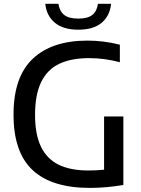

<svg xmlns="http://www.w3.org/2000/svg" viewBox="-20 -958 726 986"><path d="M613.5 -360V-8Q523.5 7 442 7Q245.5 7 147.5 -84.5Q49.5 -176 49.5 -368.5Q49 -562 147.8 -655.8Q246.5 -749.5 429 -749.5Q513 -749.5 595.5 -728.5V-638.5Q517 -659.5 437 -659.5Q346 -659.5 284.8 -630.5Q223.5 -601.5 191.8 -537.2Q160 -473 160 -368Q160 -267.5 190.5 -204.5Q221 -141.5 281.5 -112Q342 -82.5 434.5 -82.5Q475.5 -82.5 514.5 -86.5V-360ZM212.5 -938.5H280Q286 -900 309.8 -881.2Q333.5 -862.5 382 -862.5Q430.5 -862.5 454 -881.2Q477.5 -900 483 -938.5H550.5Q544 -876 501.8 -840.8Q459.5 -805.5 382 -805.5Q305 -805.5 262 -841Q219 -876.5 212.5 -938.5Z"/></svg>

Font: Encode Sans Medium
Style: Regular
Weight: 500
Designer: Multiple Designers
Foundry: Impallari Type
Version: Version 2.000